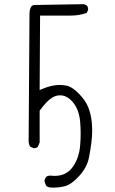

<svg xmlns="http://www.w3.org/2000/svg" viewBox="-20 -774 540 903"><path d="M229 108.4Q258.8 108.4 285.2 101.6Q315.9 93.8 352.5 53.5Q389.2 13.2 398.4 -32.7Q413.6 -110.4 413.6 -160.2Q413.6 -226.6 393.1 -273.9Q380.4 -304.2 348.1 -336.4Q316.9 -367.7 290.5 -371.6Q274.4 -374.5 261.2 -374.5Q248 -374.5 237.3 -372.6Q212.4 -369.1 184.6 -357.9L166.5 -350.6L168.5 -700.7H302.2Q307.1 -700.7 312 -700.7Q353.5 -700.7 387.7 -713.4L394 -726.1Q394.5 -727.5 394.5 -728.5Q394.5 -739.7 389.2 -747.6L375 -754.4L139.6 -750.5Q133.3 -749.5 129.2 -745.4Q125 -741.2 122.1 -732.7Q119.1 -724.1 118.7 -710.4L114.7 -110.4Q114.7 -95.7 122.1 -84.5L136.2 -77.6Q137.7 -77.1 138.7 -77.1Q149.9 -77.1 157.2 -82.5L166.5 -103.5V-253.4Q185.1 -278.8 199.7 -293.9Q226.1 -320.3 250 -324.7Q256.3 -325.7 262.7 -325.7Q294.4 -325.7 321.3 -294.9Q351.6 -260.3 356.9 -202.1Q359.4 -174.8 359.4 -146.5Q359.4 -118.2 356.9 -89.4Q351.6 -28.3 320.3 13.7Q290.5 53.2 237.3 53.2Q229.5 53.2 224.1 52.5Q218.8 51.8 217.3 51.8Q215.8 51.8 214.1 52Q212.4 52.2 209.7 52.5Q207 52.7 205.1 53.7Q200.7 55.2 196.8 58.1Q190.9 65.9 189 76.2Q190.9 88.9 197.8 100.6Q205.6 106.4 215.8 107.9Q222.7 108.4 229 108.4Z"/></svg>

Font: NaikaiFont
Style: ExtraLight
Weight: 200
Version: Version 1.89